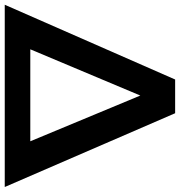

<svg xmlns="http://www.w3.org/2000/svg" viewBox="4 -744 740 789"><g transform="rotate(90 373.5 -350.0)"><path d="M444.8 -700.2 748 0H-1L306.2 -700.2ZM182.1 -105H560.1L372.1 -557.1Z"/></g></svg>

Font: Montserrat-Arabic Medium
Style: Regular
Weight: 500
Designer: Mohamed Gaber
Foundry: Kief Type Foundry
Version: Version 5.008;PS 005.008;hotconv 1.0.88;makeotf.lib2.5.64775